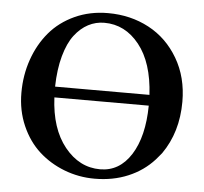

<svg xmlns="http://www.w3.org/2000/svg" viewBox="-49 -710 820 772"><g transform="rotate(5 360.5 -324.0)"><path d="M551.8 -301.8H170.9Q176.8 -176.3 235.8 -103Q294.9 -29.8 378.9 -29.8Q457 -29.8 503.7 -103.3Q550.3 -176.8 551.8 -301.8ZM169.9 -345.2H550.8Q543.5 -475.1 486.3 -546.6Q429.2 -618.2 345.2 -618.2Q310.5 -618.2 280.3 -602.3Q250 -586.4 225.6 -554.7Q201.2 -522.9 186.3 -469.2Q171.4 -415.5 169.9 -345.2ZM685.1 -329.1Q685.1 -206.1 622.1 -116.2Q618.2 -111.8 610.6 -102.5Q603 -93.3 599.1 -88.9Q556.2 -41.5 495.1 -15.9Q434.1 9.8 359.9 9.8Q295.9 9.8 237.5 -12.7Q179.2 -35.2 134.8 -75.4Q90.3 -115.7 63.7 -176.5Q37.1 -237.3 37.1 -309.1Q37.1 -380.4 59.3 -443.8Q81.5 -507.3 121.8 -554.9Q162.1 -602.5 222.9 -630.4Q283.7 -658.2 356.9 -658.2Q447.8 -658.2 522 -618.7Q596.2 -579.1 640.6 -503.4Q685.1 -427.7 685.1 -329.1Z"/></g></svg>

Font: Common Serif SemiBold
Style: Regular
Weight: 600
Designer: Philipp H. Poll, Khaled Hosny
Foundry: Stefan Peev, Context Ltd.
Version: Version 1.026